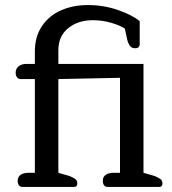

<svg xmlns="http://www.w3.org/2000/svg" viewBox="-20 -740 680 760"><path d="M69 0Q60 0 55 -6.5Q50 -13 50 -24Q50 -40 61.5 -48Q73 -56 93 -56H118V-427H62Q53 -427 47.5 -434Q42 -441 42 -452Q42 -468 53.5 -477.5Q65 -487 85 -487H118V-536Q118 -595 146 -636.5Q174 -678 221.5 -699Q269 -720 327 -720Q391 -720 448 -700Q505 -680 533 -656V-564Q533 -558 528.5 -553.5Q524 -549 515 -549Q503 -549 496 -556.5Q489 -564 484 -581L474 -627Q454 -640 419.5 -650Q385 -660 347 -660Q289 -660 250 -628.5Q211 -597 211 -541V-487H548V-56L593 -43Q609 -36 616 -30.5Q623 -25 623 -14Q623 0 610 0H406Q397 0 392 -6.5Q387 -13 387 -24Q387 -40 398.5 -48Q410 -56 430 -56H455V-432L211 -427V-56L256 -43Q272 -36 279 -30.5Q286 -25 286 -14Q286 0 273 0Z"/></svg>

Font: Maitree Medium
Style: Regular
Weight: 500
Designer: CadsonDemak Team
Foundry: CadsonDemak
Version: Version 1.010